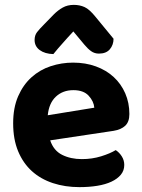

<svg xmlns="http://www.w3.org/2000/svg" viewBox="-20 -753 583 788"><path d="M186 -177Q200 -135 235 -117.5Q270 -100 316 -100Q358 -100 395 -111.5Q432 -123 455 -137Q470 -127 480 -111Q490 -95 490 -76Q490 -53 476 -36Q462 -19 437.5 -7.5Q413 4 379.5 9.5Q346 15 306 15Q247 15 197 -1.5Q147 -18 111 -50.5Q75 -83 54.5 -132Q34 -181 34 -247Q34 -311 54.5 -358Q75 -405 109.5 -436Q144 -467 188.5 -481.5Q233 -496 280 -496Q331 -496 373.5 -480.5Q416 -465 446.5 -437Q477 -409 494 -370Q511 -331 511 -285Q511 -253 494 -237Q477 -221 446 -216ZM281 -383Q238 -383 209.5 -356.5Q181 -330 176 -280L367 -311Q365 -337 344 -360Q323 -383 281 -383ZM281 -624Q268 -610 257.5 -598.5Q247 -587 237.5 -576Q228 -565 218.5 -554.5Q209 -544 199 -531Q164 -532 143 -547.5Q122 -563 122 -589Q122 -608 132 -621Q142 -634 162 -654L201 -694Q218 -711 237.5 -722Q257 -733 283 -733Q307 -733 327 -724Q347 -715 372 -684L446 -594Q446 -569 431 -551Q416 -533 386 -533Q368 -533 354 -543Q340 -553 326 -570Z"/></svg>

Font: Baloo Tammudu 2
Style: Bold
Weight: 700
Designer: Maithili Shingre, Omkar Shende and Ek Type
Foundry: Ek Type
Version: Version 1.640;hotconv 1.0.111;makeotfexe 2.5.65597; ttfautoh